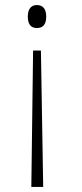

<svg xmlns="http://www.w3.org/2000/svg" viewBox="-20 -562 325 760"><path d="M126 -542C107 -542 90 -531 90 -496C90 -461 107 -451 126 -451C146 -451 163 -461 163 -496C163 -531 146 -542 126 -542ZM142 -362H111L104 178H151Z"/></svg>

Font: Noto Serif Devanagari ExtraLight
Style: Regular
Weight: 200
Designer: Universal Thirst, Indian Type Foundry and the Monotype Design Team
Foundry: Monotype Imaging Inc.
Version: Version 2.004